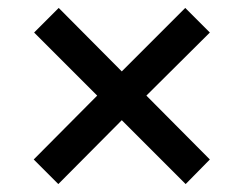

<svg xmlns="http://www.w3.org/2000/svg" viewBox="-20 -464 614 484"><path d="M65 -62 225 -223 66 -382 128 -444 287 -284 447 -444 509 -382 349 -223 509 -62 448 0 287 -161 127 0Z"/></svg>

Font: Eudoxus Sans Medium
Style: Regular
Weight: 500
Designer: Stijn de Vries
Foundry: tokotype
Version: Version 2.005